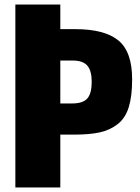

<svg xmlns="http://www.w3.org/2000/svg" viewBox="-20 -830 619 850"><path d="M48 0V-810H247V-701H313Q443 -701 504 -651Q565 -601 565 -479Q565 -404 550 -355.5Q535 -307 501 -280.5Q467 -254 422 -244Q377 -234 307 -234H247V0ZM247 -372H300Q347 -372 366.5 -394Q386 -416 386 -468Q386 -517 366.5 -539.5Q347 -562 302 -562H247Z"/></svg>

Font: Oswald Heavy
Style: Regular
Weight: 400
Designer: Vernon Adams
Foundry: Vernon Adams
Version: Version 4.101